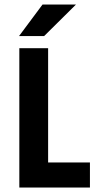

<svg xmlns="http://www.w3.org/2000/svg" viewBox="-20 -841 457 861"><path d="M66.7 0V-625H195.8V-112.5H383.3V0ZM65.3 -679.2 170.8 -820.8H320.8L177.8 -679.2Z"/></svg>

Font: Afacad Flux
Style: Bold
Weight: 700
Designer: Kristian Moeller
Foundry: Dicotype
Version: Version 1.100